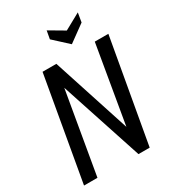

<svg xmlns="http://www.w3.org/2000/svg" viewBox="-212 -1012 1014 1127"><g transform="rotate(-30 294.5 -449.0)"><path d="M20 0 143 -700H236.5L407.5 -174L497 -700H589L465 0H389L206.5 -555L111 0ZM373 -754 275.5 -843.5 285.5 -898.5 387.5 -838.5 496.5 -898.5 486 -836Z"/></g></svg>

Font: Cabin Condensed
Style: Italic
Weight: 400
Width: 3
Italic angle: -10°
Designer: Pablo Impallari
Foundry: Pablo Impallari. http://www.impallari.com Igino Marini. http://www.ikern.com
Version: Version 3.001; ttfautohint (v1.8.3)